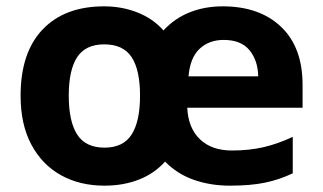

<svg xmlns="http://www.w3.org/2000/svg" viewBox="-20 -576 1018 606"><path d="M683 -556Q799 -556 867 -491.5Q935 -427 935 -308V-236H571Q574 -172 611 -136.5Q648 -101 712 -101Q767 -101 812 -111.5Q857 -122 904 -144V-29Q862 -9 816.5 0.5Q771 10 706 10Q644 10 591.5 -8.5Q539 -27 501 -66Q467 -28 418 -9Q369 10 310 10Q232 10 172.5 -23Q113 -56 79 -119.5Q45 -183 45 -274Q45 -410 114.5 -483Q184 -556 309 -556Q364 -556 413 -537Q462 -518 496 -480Q531 -518 578.5 -537Q626 -556 683 -556ZM309 -436Q250 -436 223.5 -395.5Q197 -355 197 -274Q197 -193 223.5 -151.5Q250 -110 310 -110Q369 -110 395.5 -151.5Q422 -193 422 -274Q422 -355 395.5 -395.5Q369 -436 309 -436ZM686 -450Q640 -450 610 -422Q580 -394 575 -335H795Q794 -385 767.5 -417.5Q741 -450 686 -450Z"/></svg>

Font: Noto Sans Kawi
Style: Bold
Weight: 700
Designer: Fadhl Haqq
Version: Version 1.000